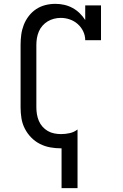

<svg xmlns="http://www.w3.org/2000/svg" viewBox="-20 -763 640 998"><path d="M300 215V8H297Q269 8 241 3Q213 -2 187.5 -15Q162 -28 142 -48.5Q122 -69 109 -94.5Q96 -120 91.5 -148Q87 -176 87 -205V-530Q87 -557 90.5 -583Q94 -609 103.5 -633.5Q113 -658 129.5 -679.5Q146 -701 168 -715.5Q190 -730 215.5 -736.5Q241 -743 268 -743Q291 -743 313.5 -738Q336 -733 356.5 -722Q377 -711 393.5 -695Q410 -679 423 -659V-735H505V-554H423Q423 -578 412.5 -600Q402 -622 384 -638Q366 -654 343 -662Q320 -670 296 -670Q278 -670 260.5 -665.5Q243 -661 228 -652Q213 -643 201 -629.5Q189 -616 182 -599.5Q175 -583 172 -565.5Q169 -548 169 -530V-205Q169 -187 172 -169Q175 -151 182 -134.5Q189 -118 201 -104.5Q213 -91 228.5 -82Q244 -73 262 -69.5Q280 -66 297 -66Q320 -66 342.5 -71Q365 -76 383 -90V215Z"/></svg>

Font: Iosevka Plex Etoile
Style: Regular
Weight: 400
Designer: Belleve Invis
Foundry: Belleve Invis
Version: Version 25.1.1; ttfautohint (v1.8.4)